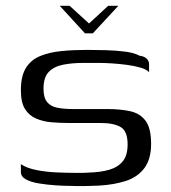

<svg xmlns="http://www.w3.org/2000/svg" viewBox="-20 -636 588 662"><path d="M186 -616H220L287 -555L353 -616H388L300 -521H273ZM52 -70Q73 -56 106.5 -49.5Q140 -43 176.5 -41.5Q213 -40 240 -40Q250 -40 263 -40Q276 -40 286 -41Q326 -42 356 -50.5Q386 -59 403 -79.5Q420 -100 420 -138Q420 -184 396 -198Q372 -212 326 -212Q311 -212 294 -212Q277 -212 258 -212Q239 -212 214 -212Q186 -212 157 -214.5Q128 -217 104 -227.5Q80 -238 66 -260.5Q52 -283 52 -325Q52 -374 69.5 -402Q87 -430 119 -443Q151 -456 192.5 -460Q234 -464 281 -464Q309 -464 344.5 -463Q380 -462 411.5 -458Q443 -454 461 -444Q477 -442 485.5 -434Q494 -426 494 -414Q494 -410 494 -404.5Q494 -399 494 -394Q494 -389 494 -387Q485 -397 464 -403Q443 -409 416.5 -412.5Q390 -416 365 -417.5Q340 -419 324 -419H265Q229 -419 198 -413Q167 -407 148.5 -388.5Q130 -370 130 -330Q130 -299 142.5 -284Q155 -269 178 -264.5Q201 -260 233 -260Q272 -260 302 -260Q332 -260 351 -260Q395 -260 429 -252.5Q463 -245 482 -219.5Q501 -194 501 -140Q501 -87 477.5 -56Q454 -25 413.5 -12Q373 1 321 4Q296 5 273 5.5Q250 6 225 5Q202 5 172 3Q142 1 114.5 -3.5Q87 -8 69.5 -17.5Q52 -27 52 -43Z"/></svg>

Font: Genos Thin
Style: Regular
Weight: 400
Version: Version 1.010